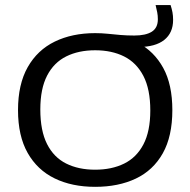

<svg xmlns="http://www.w3.org/2000/svg" viewBox="-20 -734 756 762"><path d="M357.5 7.5Q265.5 7.5 196.8 -26Q128 -59.5 89.8 -127Q51.5 -194.5 51.5 -297Q51.5 -399.5 90 -467.5Q128.5 -535.5 197.5 -569Q266.5 -602.5 357.5 -602.5Q383 -602.5 407.5 -600Q432 -597.5 457.8 -595.2Q483.5 -593 513 -593Q558.5 -593 582.5 -608.2Q606.5 -623.5 606.5 -657.5Q606.5 -672 604 -685Q601.5 -698 597.5 -714H657Q662 -698.5 664.5 -685Q667 -671.5 667 -655Q667 -603.5 631.8 -575.5Q596.5 -547.5 529.5 -547.5L527.5 -564Q591.5 -530.5 627.8 -464.5Q664 -398.5 664 -297Q664 -193 626 -125.5Q588 -58 519 -25.2Q450 7.5 357.5 7.5ZM357.5 -60.5Q423.5 -60.5 472.8 -84.8Q522 -109 549.2 -161Q576.5 -213 576.5 -295.5Q576.5 -380 549 -432.8Q521.5 -485.5 472.5 -510Q423.5 -534.5 357.5 -534.5Q292 -534.5 243 -510.2Q194 -486 167 -434Q140 -382 140 -299.5Q140 -215 166.8 -162.2Q193.5 -109.5 242.5 -85Q291.5 -60.5 357.5 -60.5Z"/></svg>

Font: Encode Sans SC Expanded
Style: Regular
Weight: 400
Width: 7
Designer: Multiple Designers
Foundry: Impallari Type
Version: Version 3.002